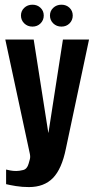

<svg xmlns="http://www.w3.org/2000/svg" viewBox="-20 -659 389 796"><path d="M99.9 116.6Q71.6 116.6 45.9 112.4Q20.2 108.2 5.3 104.5V43.9Q11.4 45.6 22.6 47.7Q33.8 49.9 47.5 49.9Q60 49.9 76.3 45.8Q92.5 41.6 98.6 19.7Q101.2 11.4 103.8 1.2Q106.5 -9 103.5 -22.5L2 -495H119.7L180.2 -109.1H181L240.9 -495H349.1L253.2 -42.9Q236.1 41.7 199.3 79.2Q162.5 116.6 99.9 116.6ZM114.5 -548.7Q94.2 -548.7 80.6 -562Q66.9 -575.4 66.9 -594.6Q66.9 -613.8 80.6 -626.6Q94.2 -639.5 114.5 -639.5Q134.7 -639.5 148 -626.6Q161.4 -613.8 161.4 -594.6Q161.4 -575.4 148 -562Q134.7 -548.7 114.5 -548.7ZM234.7 -548.7Q214.5 -548.7 200.8 -562Q187.1 -575.4 187.1 -594.6Q187.1 -613.8 200.8 -626.6Q214.5 -639.5 234.7 -639.5Q255 -639.5 268.3 -626.6Q281.6 -613.8 281.6 -594.6Q281.6 -575.4 268.3 -562Q255 -548.7 234.7 -548.7Z"/></svg>

Font: Alumni Sans Thin
Style: Regular
Weight: 100
Designer: Robert E. Leuschke
Foundry: Robert E. Leuschke
Version: Version 1.018